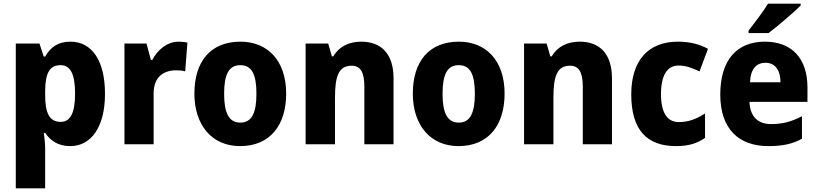

<svg xmlns="http://www.w3.org/2000/svg" viewBox="-20 -786 4457 1046"><path d="M364 -559C297 -559 256 -530 226 -478H218L195 -549H66V240H226V26C226 -1 223 -29 219 -62H226C254 -21 295 10 363 10C475 10 552 -92 552 -275C552 -458 479 -559 364 -559ZM310 -431C364 -431 389 -382 389 -276C389 -172 364 -122 311 -122C248 -122 226 -171 226 -270V-291C227 -386 249 -431 310 -431Z M953 -559C889 -559 837 -512 810 -460H802L778 -549H658V0H817V-277C817 -370 874 -403 941 -403C959 -403 978 -401 989 -397L1001 -554C987 -557 968 -559 953 -559Z M1539 -276C1539 -458 1436 -559 1290 -559C1127 -559 1039 -451 1039 -276C1039 -105 1134 10 1288 10C1453 10 1539 -106 1539 -276ZM1201 -275C1201 -381 1227 -431 1289 -431C1352 -431 1377 -380 1377 -276C1377 -171 1352 -118 1289 -118C1227 -118 1201 -171 1201 -275Z M1948 -559C1882 -559 1827 -533 1796 -479H1788L1768 -549H1645V0H1805V-253C1805 -372 1825 -428 1896 -428C1946 -428 1965 -389 1965 -313V0H2124V-359C2124 -495 2055 -559 1948 -559Z M2729 -276C2729 -458 2626 -559 2480 -559C2317 -559 2229 -451 2229 -276C2229 -105 2324 10 2478 10C2643 10 2729 -106 2729 -276ZM2391 -275C2391 -381 2417 -431 2479 -431C2542 -431 2567 -380 2567 -276C2567 -171 2542 -118 2479 -118C2417 -118 2391 -171 2391 -275Z M3138 -559C3072 -559 3017 -533 2986 -479H2978L2958 -549H2835V0H2995V-253C2995 -372 3015 -428 3086 -428C3136 -428 3155 -389 3155 -313V0H3314V-359C3314 -495 3245 -559 3138 -559Z M3663 10C3730 10 3777 -4 3821 -35V-168C3776 -138 3731 -121 3678 -121C3617 -121 3581 -169 3581 -273C3581 -376 3615 -429 3677 -429C3714 -429 3749 -417 3791 -397L3837 -520C3793 -544 3742 -559 3673 -559C3514 -559 3419 -459 3419 -272C3419 -77 3505 10 3663 10Z M4342 -756V-766H4164C4137 -721 4091 -662 4058 -619V-606H4167C4218 -644 4305 -719 4342 -756ZM4147 -559C3997 -559 3904 -462 3904 -271C3904 -84 4004 10 4166 10C4244 10 4298 -2 4349 -30V-153C4292 -123 4243 -110 4181 -110C4106 -110 4066 -154 4063 -231H4379V-309C4379 -470 4292 -559 4147 -559ZM4150 -444C4204 -444 4232 -402 4232 -338H4066C4069 -413 4103 -444 4150 -444Z"/></svg>

Font: Noto Sans Gujarati UI SemiCondensed ExtraBold
Style: Regular
Weight: 800
Width: 4
Designer: Jelle Bosma - Monotype Design Team, Universal Thirst
Foundry: Monotype Imaging Inc.
Version: Version 2.106